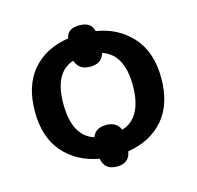

<svg xmlns="http://www.w3.org/2000/svg" viewBox="-96 -688 863 843"><g transform="rotate(-15 335.5 -267.0)"><path d="M623 -272C623 -350.1 602.1 -412.6 560.5 -459C519 -505.4 464.8 -534.2 397.9 -544.9C391.6 -576.7 366.7 -587.9 335.9 -587.9C301.3 -587.9 279.3 -576.7 272.9 -544.9C202.1 -534.2 147.5 -505.4 107.9 -459C68.4 -412.6 48.8 -350.1 48.8 -272C48.8 -193.4 69.3 -130.9 109.9 -85C150.4 -39.1 204.1 -10.3 270 1C275.9 36.6 297.9 54.2 335.9 54.2C372.6 54.2 394 36.6 399.9 2C469.7 -9.3 524.4 -38.1 564 -84.5C603.5 -130.9 623 -193.4 623 -272ZM494.1 -272C494.1 -180.2 464.8 -115.7 398.9 -96.2C388.7 -119.6 370.6 -134.8 335.9 -134.8C300.3 -134.8 282.2 -121.6 272 -96.2C207 -115.7 178.2 -180.2 178.2 -272C178.2 -362.3 205.1 -423.8 269 -444.8C279.3 -415.5 297.4 -399.9 335.9 -399.9C373 -399.9 391.6 -415.5 400.9 -444.8C465.3 -423.8 494.1 -362.3 494.1 -272Z"/></g></svg>

Font: Noto Reveo Sans
Style: Regular
Weight: 600
Designer: Monotype Design Team
Foundry: Monotype Imaging Inc.
Version: Version 2.007